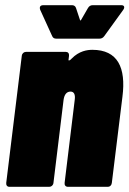

<svg xmlns="http://www.w3.org/2000/svg" viewBox="-20 -720 499 740"><path d="M382 -581 455 -682C462 -692 459 -700 448 -700H337C329 -700 323 -696 319 -689L293 -644C291 -640 289 -640 288 -644L273 -689C271 -696 265 -700 258 -700H147C135 -700 131 -693 135 -682L181 -581C184 -574 189 -571 197 -571H363C371 -571 377 -574 382 -581ZM336 -528C317 -528 285 -524 256 -494C250 -487 244 -485 244 -489L246 -505C247 -514 242 -520 234 -520H80C72 -520 65 -514 64 -505L4 -15C3 -6 8 0 16 0H170C178 0 185 -6 186 -15L225 -335C228 -356 237 -367 252 -367C265 -367 271 -356 268 -335L229 -15C228 -6 233 0 242 0H395C404 0 410 -6 411 -15L452 -348C466 -459 434 -528 336 -528Z"/></svg>

Font: Barlow Condensed Black
Style: Italic
Weight: 900
Width: 3
Italic angle: -7°
Designer: Jeremy Tribby
Foundry: Tribby Type
Version: Version 1.422;hotconv 1.0.109;makeotfexe 2.5.65596